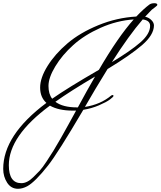

<svg xmlns="http://www.w3.org/2000/svg" viewBox="-64 -792 1000 1196"><path d="M281 -158Q327 -123 417 -123H421Q477 -227 528 -315Q375 -225 281 -158ZM871 -631Q871 -665 825 -671Q738 -570 633 -405Q750 -475 810.5 -528Q871 -581 871 -631ZM261 -177Q355 -243 552 -357Q672 -563 769 -671Q664 -664 563 -619Q462 -574 392.5 -511.5Q323 -449 280.5 -378.5Q238 -308 238 -257Q238 -206 261 -177ZM410 -103H389Q301 -103 247 -134Q-9 55 -9 237Q-9 349 69 349Q106 349 144 311Q166 290 183.5 271Q201 252 226.5 213Q252 174 268.5 147.5Q285 121 315 68.5Q345 16 360.5 -13Q376 -42 410 -103ZM895 -633Q894 -574 821 -511Q748 -448 606 -362Q528 -236 465 -126Q562 -141 629 -197Q633 -200 638 -200Q643 -200 643 -194.5Q643 -189 621 -172.5Q599 -156 552.5 -136Q506 -116 455 -108Q296 162 236 238Q155 341 106 368Q76 384 48 384Q5 384 -19.5 346Q-44 308 -44 260Q-44 50 225 -151Q186 -186 186 -246.5Q186 -307 232.5 -381.5Q279 -456 356.5 -522Q434 -588 548.5 -635Q663 -682 785 -689Q832 -738 867 -764Q879 -772 897.5 -772Q916 -772 916 -762Q916 -757 902 -747Q888 -737 881 -731L840 -688Q863 -683 879 -667Q895 -651 895 -633Z"/></svg>

Font: Mrs Saint Delafield
Style: Regular
Weight: 400
Designer: Alejandro Paul
Foundry: Alejandro Paul
Version: Version 1.001